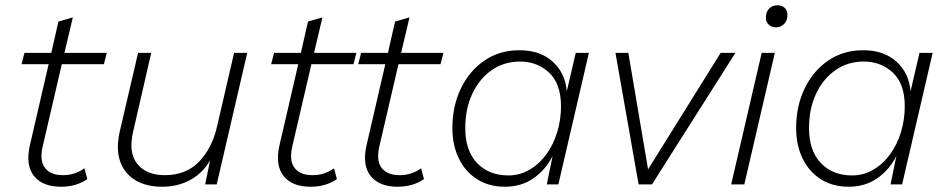

<svg xmlns="http://www.w3.org/2000/svg" viewBox="-20 -701 3595 730"><path d="M212 9Q142 9 109.5 -31.5Q77 -72 93 -146L165 -457H62L73 -500H175L202 -619L257 -635L225 -500H386L375 -457H215L142 -143Q130 -89 151.5 -62Q173 -35 219 -35Q244 -35 264 -42Q284 -49 301 -61L312 -20Q270 9 212 9Z M596 9Q536 9 494.5 -16Q453 -41 436.5 -88.5Q420 -136 436 -204L505 -500H555L487 -204Q467 -122 501.5 -78.5Q536 -35 607 -35Q687 -35 736.5 -86Q786 -137 805 -219L870 -500H920L804 0H760L779 -92Q752 -44 704.5 -17.5Q657 9 596 9Z M1161 9Q1091 9 1058.5 -31.5Q1026 -72 1042 -146L1114 -457H1011L1022 -500H1124L1151 -619L1206 -635L1174 -500H1335L1324 -457H1164L1091 -143Q1079 -89 1100.5 -62Q1122 -35 1168 -35Q1193 -35 1213 -42Q1233 -49 1250 -61L1261 -20Q1219 9 1161 9Z M1492 9Q1422 9 1389.5 -31.5Q1357 -72 1373 -146L1445 -457H1342L1353 -500H1455L1482 -619L1537 -635L1505 -500H1666L1655 -457H1495L1422 -143Q1410 -89 1431.5 -62Q1453 -35 1499 -35Q1524 -35 1544 -42Q1564 -49 1581 -61L1592 -20Q1550 9 1492 9Z M1900 9Q1839 9 1794 -19.5Q1749 -48 1724.5 -98.5Q1700 -149 1700 -214Q1700 -297 1732 -364Q1764 -431 1821.5 -470.5Q1879 -510 1955 -510Q2033 -510 2081 -467Q2129 -424 2135 -354L2169 -500H2219L2103 0H2059L2081 -108Q2056 -57 2009.5 -24Q1963 9 1900 9ZM1913 -34Q1956 -34 1993 -55.5Q2030 -77 2057 -114Q2084 -151 2098.5 -198.5Q2113 -246 2113 -297Q2113 -382 2068 -424.5Q2023 -467 1957 -467Q1896 -467 1849 -434Q1802 -401 1775.5 -344Q1749 -287 1749 -214Q1749 -128 1794 -81Q1839 -34 1913 -34Z M2720 -500H2776L2459 0H2408L2320 -500H2369L2444 -57Z M2930 -597Q2913 -597 2902.5 -607.5Q2892 -618 2892 -634Q2892 -656 2904.5 -668.5Q2917 -681 2936 -681Q2953 -681 2963.5 -671Q2974 -661 2974 -644Q2974 -623 2961.5 -610Q2949 -597 2930 -597ZM2926 -500 2810 0H2760L2876 -500Z M3207 9Q3146 9 3101 -19.5Q3056 -48 3031.5 -98.5Q3007 -149 3007 -214Q3007 -297 3039 -364Q3071 -431 3128.5 -470.5Q3186 -510 3262 -510Q3340 -510 3388 -467Q3436 -424 3442 -354L3476 -500H3526L3410 0H3366L3388 -108Q3363 -57 3316.5 -24Q3270 9 3207 9ZM3220 -34Q3263 -34 3300 -55.5Q3337 -77 3364 -114Q3391 -151 3405.5 -198.5Q3420 -246 3420 -297Q3420 -382 3375 -424.5Q3330 -467 3264 -467Q3203 -467 3156 -434Q3109 -401 3082.5 -344Q3056 -287 3056 -214Q3056 -128 3101 -81Q3146 -34 3220 -34Z"/></svg>

Font: Work Sans Light
Style: Italic
Weight: 300
Italic angle: -13°
Designer: Wei Huang
Foundry: Wei Huang
Version: Version 2.010; ttfautohint (v1.8.3)